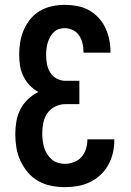

<svg xmlns="http://www.w3.org/2000/svg" viewBox="-20 -763 540 791"><path d="M247 8Q219 8 191 2.5Q163 -3 138 -17Q113 -31 94.5 -53Q76 -75 64 -101Q52 -127 47.5 -155Q43 -183 43 -211Q43 -237 47.5 -263Q52 -289 64 -312.5Q76 -336 95 -354Q114 -372 138 -384Q118 -395 102 -412Q86 -429 76 -449.5Q66 -470 62.5 -492.5Q59 -515 59 -538Q59 -565 63.5 -591Q68 -617 78.5 -641Q89 -665 106 -685.5Q123 -706 146 -719Q169 -732 195 -737.5Q221 -743 247 -743Q272 -743 297 -738.5Q322 -734 344.5 -722Q367 -710 384.5 -691.5Q402 -673 413 -650.5Q424 -628 429.5 -603Q435 -578 435 -553V-546H324V-549Q324 -567 320 -584Q316 -601 306.5 -616Q297 -631 280.5 -639Q264 -647 247 -647Q234 -647 222 -643Q210 -639 201 -630Q192 -621 186 -610Q180 -599 176.5 -586.5Q173 -574 171.5 -561.5Q170 -549 170 -536Q170 -518 173.5 -499Q177 -480 187 -464Q197 -448 214 -439Q231 -430 250 -430H307V-334H250Q228 -334 208 -324.5Q188 -315 175.5 -297Q163 -279 158.5 -257Q154 -235 154 -213Q154 -199 156 -184Q158 -169 162 -155Q166 -141 174 -128.5Q182 -116 193 -106.5Q204 -97 218 -92.5Q232 -88 247 -88Q266 -88 284.5 -95Q303 -102 315.5 -116Q328 -130 334 -149Q340 -168 340 -187V-189H451V-185Q451 -159 445 -133Q439 -107 426 -83.5Q413 -60 393.5 -42Q374 -24 350 -12.5Q326 -1 300 3.5Q274 8 247 8Z"/></svg>

Font: Iosevka Fixed
Style: Bold
Weight: 700
Monospace: yes
Designer: Belleve Invis
Foundry: Belleve Invis
Version: Version 32.3.0